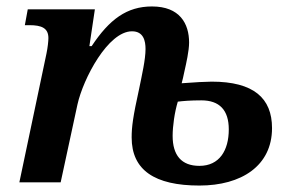

<svg xmlns="http://www.w3.org/2000/svg" viewBox="-20 -565 904 595"><path d="M598 10C728 10 823 -51 823 -168C823 -261 766 -312 636 -312C619 -312 582 -310 543 -307C546 -318 548 -327 552 -346C557 -368 566 -408 566 -433C566 -492 537 -545 451 -545C373 -545 319 -505 264 -422H257L274 -536H66L57 -487H71C109 -487 130 -478 130 -447C130 -438 128 -418 124 -399L40 0H168L220 -241C238 -322 315 -468 389 -468C425 -468 431 -438 431 -413C431 -381 420 -333 411 -289C392 -203 388 -172 388 -139C388 -38 459 10 598 10ZM598 -51C542 -51 515 -84 515 -144C515 -174 521 -217 531 -250C548 -252 569 -254 604 -254C660 -254 689 -224 689 -164C689 -99 660 -51 598 -51Z"/></svg>

Font: Noto Serif SemiBold
Style: Italic
Weight: 600
Italic angle: -12°
Designer: Monotype Design Team
Foundry: Monotype Imaging Inc.
Version: Version 2.014